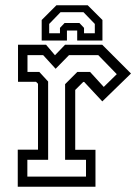

<svg xmlns="http://www.w3.org/2000/svg" viewBox="-20 -710 523 730"><path d="M47.5 0V-141H124.5V-391.5L117 -399H48.5V-540H155L189 -500L227.5 -540H368.5L478 -430.5L369 -324.5L300 -398.5H296.5L266 -368V-140.5H343V0ZM84 -38.5H307V-102.5H227.5V-390L274 -436.5H322.5L374.5 -379.5L424 -428L353.5 -500.5H242.5L191.5 -448.5L144 -500.5H84.5V-436.5H129.5L163 -400V-102.5H84ZM313.5 -690 369.5 -634V-556H273.5V-594H234.5V-556H138.5V-634L194.5 -690ZM297.5 -663.5H210L167 -619V-583.5H208V-604L225.5 -622.5H282L299.5 -604V-583.5H340.5V-619Z"/></svg>

Font: Tourney Condensed
Style: Regular
Weight: 400
Width: 3
Designer: Tyler Finck
Foundry: Etcetera Type Co
Version: Version 1.010; ttfautohint (v1.8.3)